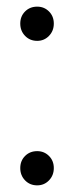

<svg xmlns="http://www.w3.org/2000/svg" viewBox="-20 -553 225 578"><path d="M142 -47Q142 -25 127.5 -10Q113 5 92 5Q70 5 55.5 -10Q41 -25 41 -47Q41 -69 55.5 -83.5Q70 -98 92 -98Q113 -98 127.5 -83.5Q142 -69 142 -47ZM142 -482Q142 -460 127.5 -445Q113 -430 92 -430Q70 -430 55.5 -445Q41 -460 41 -482Q41 -504 55.5 -518.5Q70 -533 92 -533Q113 -533 127.5 -518.5Q142 -504 142 -482Z"/></svg>

Font: SVN-Poppins Light
Style: Regular
Weight: 300
Designer: Ninad Kale (Devanagari), Jonny Pinhorn (Latin)
Foundry: Indian Type Foundry
Version: Version 3.002 2017; ttfautohint (v1.8.3)